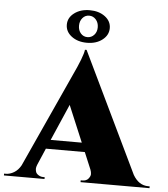

<svg xmlns="http://www.w3.org/2000/svg" viewBox="-100 -997 922 1051"><g transform="rotate(5 361.0 -471.0)"><path d="M232 -852.5Q232 -891 266 -916.5Q300 -942 350.5 -942Q401 -942 434.5 -917Q468 -892 468 -853.5Q468 -815 434.5 -789Q401 -763 350 -763Q299 -763 265.5 -788.5Q232 -814 232 -852.5ZM402 -852.5Q402 -878 387 -895Q372 -912 350 -912Q328 -912 313.5 -895Q299 -878 299 -852.5Q299 -827 313.5 -810.5Q328 -794 350 -794Q372 -794 387 -810.5Q402 -827 402 -852.5ZM753 -10H761V0H382V-10H391Q413 -10 424 -23.5Q435 -37 435 -48.5Q435 -60 430 -73L391 -166H177L137 -73Q132 -60 132 -52Q132 -44 135 -34.5Q138 -25 150 -17.5Q162 -10 175 -10H184V0H-39V-10H-30Q-7 -10 15.5 -23.5Q38 -37 53 -64L286 -575Q339 -687 343 -724H352L669 -65Q701 -10 753 -10ZM199 -216H370L286 -416Z"/></g></svg>

Font: Cinzel Decorative Black
Style: Regular
Weight: 900
Designer: Natanael Gama
Version: Version 1.002;PS 001.002;hotconv 1.0.56;makeotf.lib2.0.21325